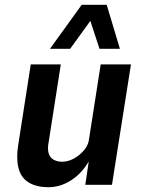

<svg xmlns="http://www.w3.org/2000/svg" viewBox="-20 -769 596 799"><path d="M182 10Q130 10 98 -10.5Q66 -31 56.5 -71.5Q47 -112 56 -167L108 -501H233L183 -181Q177 -151 182 -132.5Q187 -114 202 -105Q217 -96 239 -96Q263 -96 287 -109Q311 -122 329 -143Q347 -164 350 -187L399 -501H525L446 0H335L349 -95H348Q318 -45 274 -17.5Q230 10 182 10ZM188 -566 320 -749H424L479 -566H394L356 -682L272 -566Z"/></svg>

Font: Nunito Sans 7pt Condensed
Style: Bold Italic
Weight: 700
Width: 3
Italic angle: -9°
Designer: Vernon Adams
Foundry: Vernon Adams
Version: Version 3.101;gftools[0.9.27]